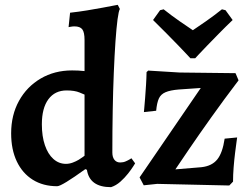

<svg xmlns="http://www.w3.org/2000/svg" viewBox="-20 -762 1035 794"><path d="M439.2 12Q350.4 12 339.4 -59.9L332.8 -62.5Q284.9 -27.9 255.4 -9.9Q226 8.1 216.4 8.1Q158.5 8.1 115.6 -18.6Q72.8 -45.4 49.5 -94.4Q26.1 -143.5 26.1 -210.6Q26.1 -286.2 58.5 -344.8Q90.8 -403.4 148 -437.1Q205.3 -470.8 278.2 -470.8Q290.9 -470.8 303.4 -470.2Q315.9 -469.7 329.6 -468.1V-596.7Q329.6 -628.3 320.4 -640.6Q311.2 -652.9 287.7 -652.9Q281 -652.9 272.3 -651.4Q263.6 -649.8 263.6 -649.8L269.8 -709.4Q305.3 -713.3 340.1 -719Q374.9 -724.6 403.7 -730.1Q432.4 -735.5 449.7 -738.8Q467 -742 467 -742L475.7 -724.9Q470.8 -717 466.1 -682.2Q461.5 -647.4 457.5 -590.5Q453.6 -533.7 450.6 -461Q447.6 -388.2 446.1 -304.4Q444.6 -220.5 444.6 -131.2Q444.6 -111.9 453.3 -101Q462 -90.1 477 -90.1Q489.4 -90.1 499.7 -94.6Q510.1 -99.1 516.8 -103.3Q523.5 -107.5 523.5 -107.5L538.8 -86.5Q538.8 -86.5 531.1 -74.2Q523.5 -62 509.6 -44.3Q495.8 -26.7 477.9 -10.7Q459.9 5.2 439.2 12ZM252.7 -84.4Q266.6 -84.4 280.4 -89.5Q294.2 -94.6 305.3 -101.2Q316.4 -107.9 323 -113Q329.6 -118 329.6 -118V-370.8Q329.6 -370.8 309.3 -379.4Q288.9 -388 255.6 -388Q207.1 -388 180.1 -351.5Q153.1 -315 153.1 -247.7Q153.1 -198.2 165.7 -161.5Q178.2 -124.7 200.8 -104.6Q223.3 -84.4 252.7 -84.4ZM557.2 -28.4 810.3 -398.2 718.2 -391.8Q683.9 -388.9 664.5 -380.6Q645 -372.3 637 -354.7Q628.9 -337.1 625.8 -304L575.1 -298.5Q575.1 -298.5 576.6 -314.7Q578.1 -330.9 580.1 -356.4Q582.1 -382 583.9 -410.7Q585.7 -439.3 586.1 -463.8L593 -470.1L722.8 -462.1L954 -459.4L966.5 -429.8Q905.9 -350.1 853.2 -276Q800.4 -201.9 762.2 -145.7Q723.9 -89.5 705.3 -61.6L813.2 -70.6Q856.4 -75.4 878.4 -102.6Q900.4 -129.7 909 -188.6L960.7 -193.6Q960.7 -193.6 958.2 -175.6Q955.7 -157.7 952.2 -129.9Q948.7 -102.1 946.2 -70.5Q943.7 -38.8 943.7 -10.9L928.2 5.1L630 -1.6L574.4 4.3ZM767.4 -521Q767.4 -521 754 -535.5Q740.5 -550 717.7 -573.6Q694.8 -597.1 667.5 -624.9Q640.2 -652.7 612.9 -679.2L642 -719.8L656.7 -723.5Q690.7 -696.4 723.8 -673.6Q756.9 -650.7 777.5 -637Q798.1 -650.7 831.3 -673.8Q864.5 -696.9 897.8 -723.5L912.6 -719.8L942.1 -679.2Q914.3 -652.7 887 -624.9Q859.7 -597.1 836.9 -573.6Q814 -550 800.6 -535.5Q787.2 -521 787.2 -521Z"/></svg>

Font: Alegreya
Style: Regular
Weight: 400
Designer: Juan Pablo del Peral
Foundry: Huerta Tipografica
Version: Version 2.009